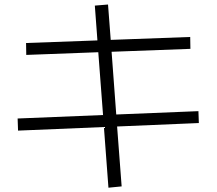

<svg xmlns="http://www.w3.org/2000/svg" viewBox="-20 -788 978 867"><path d="M449.2 -214.4 61.5 -198.2 59.6 -252.9 445.3 -268.6 423.8 -552.2 98.6 -540 97.7 -593.8 419.9 -605.5 408.2 -762.7 467.8 -767.6 480 -607.9 838.9 -621.1 839.8 -567.4 483.9 -554.2 504.9 -271 876 -286.1 877.9 -232.4 508.8 -216.8 529.3 53.7 469.7 59.6Z"/></svg>

Font: Pretendard JP Light
Style: Regular
Weight: 300
Designer: Base glyphs from Inter by Rasmus Andersson; Hangeul glyphs from Noto Sans CJK(Source Han Sans) by Jang Soo-young and Kan
Foundry: Kil Hyung-jin
Version: Version 1.309